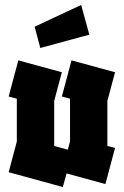

<svg xmlns="http://www.w3.org/2000/svg" viewBox="-20 -744 500 776"><path d="M234 12 15 -48 48 -172V-345L15 -354L54 -500L230 -452L199 -336V-154L254 -139L263 -172V-345L230 -354L269 -500L445 -452L414 -336V-154L445 -146L406 0L249 -43ZM341 -604 143 -550 120 -636 308 -724Z"/></svg>

Font: Blaka Ink
Style: Regular
Weight: 400
Designer: Mohamed Gaber
Foundry: Kief Type Foundry
Version: Version 1.003; ttfautohint (v1.8.4.7-5d5b)